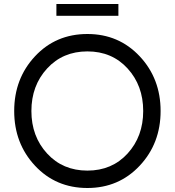

<svg xmlns="http://www.w3.org/2000/svg" viewBox="-20 -930 874 960"><path d="M262 -851H572V-910H262ZM417 10C521.7 10 608.8 -27.2 678.5 -101.5C748.2 -175.8 783 -267 783 -375C783 -483 748.2 -574.2 678.5 -648.5C608.8 -722.8 521.7 -760 417 -760C311.7 -760 224.3 -722.8 155 -648.5C85.7 -574.2 51 -483 51 -375C51 -267 85.7 -175.8 155 -101.5C224.3 -27.2 311.7 10 417 10ZM417 -77C335 -77 267.8 -105.5 215.5 -162.5C163.2 -219.5 137 -290.3 137 -375C137 -459.7 163.2 -530.5 215.5 -587.5C267.8 -644.5 335 -673 417 -673C499 -673 566 -644.5 618 -587.5C670 -530.5 696 -459.7 696 -375C696 -290.3 670 -219.5 618 -162.5C566 -105.5 499 -77 417 -77Z"/></svg>

Font: Orkney
Style: Regular
Weight: 400
Designer: Samuel Oakes and Alfredo Marco Pradil
Foundry: Alfredo Marco Pradil
Version: 1.0; ttfautohint (v1.5)